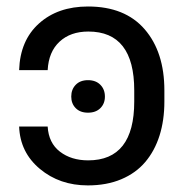

<svg xmlns="http://www.w3.org/2000/svg" viewBox="-20 -558 570 588"><path d="M38.6 -170.4H126Q128.9 -120.1 163.6 -93.5Q198.2 -66.9 250 -66.9Q391.1 -66.9 391.1 -247.1V-281.2Q391.1 -461.4 250.5 -461.4Q195.8 -461.4 162.4 -430.4Q128.9 -399.4 126 -343.3H38.6Q41.5 -434.1 99.4 -486.1Q157.2 -538.1 249.5 -538.1Q362.8 -538.1 423.1 -468.3Q483.4 -398.4 483.4 -281.2V-247.1Q483.4 -189.5 468.5 -142.6Q453.6 -95.7 424.8 -61.8Q396 -27.8 351.3 -9Q306.6 9.8 249 9.8Q162.6 9.8 102.1 -40.8Q41.5 -91.3 38.6 -170.4ZM198.2 -262.2Q198.2 -284.2 211.9 -298.3Q225.6 -312.5 249.5 -312.5Q273.4 -312.5 287.4 -298.3Q301.3 -284.2 301.3 -262.2Q301.3 -240.7 287.4 -226.8Q273.4 -212.9 249.5 -212.9Q225.6 -212.9 211.9 -226.8Q198.2 -240.7 198.2 -262.2Z"/></svg>

Font: Bert Sans Medium
Style: Regular
Weight: 500
Designer: Christian Robertson, Adam Twardoch, & Cristiano Sobral
Foundry: Google
Version: Version 12.135;January 10, 2020;FontCreator 12.0.0.2547 64-b